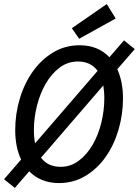

<svg xmlns="http://www.w3.org/2000/svg" viewBox="-37 -890 684 946"><path d="M253 12Q208 12 171 -3Q134 -18 107 -46L36 36L-17 -7L67 -104Q38 -165 38 -249Q38 -329 60.5 -404Q83 -479 124.5 -537.5Q166 -596 224.5 -631.5Q283 -667 356 -667Q446 -667 502 -608L574 -691L627 -648L541 -549Q569 -487 569 -406Q569 -326 547 -251Q525 -176 484 -117.5Q443 -59 384.5 -23.5Q326 12 253 12ZM130 -249Q130 -212 136 -184L444 -541Q410 -587 347 -587Q297 -587 257 -557Q217 -527 189 -479Q161 -431 145.5 -370.5Q130 -310 130 -249ZM262 -68Q311 -68 351 -98Q391 -128 419 -176Q447 -224 462 -284.5Q477 -345 477 -407Q477 -424 475.5 -439.5Q474 -455 472 -469L165 -113Q199 -68 262 -68ZM353 -699 317 -751 489 -870 533 -799Z"/></svg>

Font: Source Code Pro Medium
Style: Italic
Weight: 500
Italic angle: -11°
Monospace: yes
Designer: Paul D. Hunt, Teo Tuominen
Foundry: Adobe Systems Incorporated
Version: Version 1.050;PS 1.000;hotconv 16.6.51;makeotf.lib2.5.65220